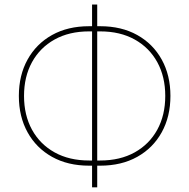

<svg xmlns="http://www.w3.org/2000/svg" viewBox="-20 -781 823 835"><path d="M367.7 -60.5Q274.9 -60.5 206.3 -98.9Q137.7 -137.2 99.9 -205.6Q62 -273.9 62 -363.8Q62 -453.6 99.9 -522Q137.7 -590.3 206.3 -628.7Q274.9 -667 367.7 -667H415.5Q508.3 -667 576.9 -628.7Q645.5 -590.3 683.3 -522Q721.2 -453.6 721.2 -363.8Q721.2 -273.9 683.3 -205.6Q645.5 -137.2 576.9 -98.9Q508.3 -60.5 415.5 -60.5ZM367.7 -83H415.5Q502.4 -83 565.9 -118.4Q629.4 -153.8 664.1 -217Q698.7 -280.3 698.7 -363.8Q698.7 -447.3 664.1 -510.5Q629.4 -573.7 565.9 -609.1Q502.4 -644.5 415.5 -644.5H367.7Q280.8 -644.5 217.3 -609.1Q153.8 -573.7 119.1 -510.5Q84.5 -447.3 84.5 -363.8Q84.5 -280.3 119.1 -217Q153.8 -153.8 217.3 -118.4Q280.8 -83 367.7 -83ZM380.4 33.7V-761.2H402.8V33.7Z"/></svg>

Font: Inter 20pt Thin
Style: Regular
Weight: 250
Version: Version 4.001;git-66647c0bb